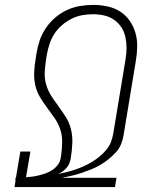

<svg xmlns="http://www.w3.org/2000/svg" viewBox="-20 -763 640 783"><path d="M39 0 43 -23V-38H45L63 -145H104L86 -40Q101 -41 114 -43Q127 -45 141 -48.5Q155 -52 168.5 -57Q182 -62 194.5 -70.5Q207 -79 216 -91Q225 -103 227 -116L229 -127Q233 -155 233.5 -183Q234 -211 225.5 -236Q217 -261 202 -282.5Q187 -304 171.5 -324.5Q156 -345 142.5 -368Q129 -391 123.5 -417Q118 -443 119.5 -471Q121 -499 126 -527L129 -546Q133 -572 142 -598.5Q151 -625 167 -648.5Q183 -672 205 -691Q227 -710 253 -722Q279 -734 306 -738.5Q333 -743 360 -743Q389 -743 417.5 -737Q446 -731 469 -716.5Q492 -702 508 -679.5Q524 -657 532 -630Q540 -603 539.5 -573.5Q539 -544 534 -515L484 -212Q481 -193 473.5 -174.5Q466 -156 451.5 -140.5Q437 -125 420.5 -112Q404 -99 386.5 -89Q369 -79 350 -71.5Q331 -64 311.5 -57.5Q292 -51 273 -46.5Q254 -42 234 -38H455L449 0ZM216 -53Q235 -57 253 -61.5Q271 -66 288.5 -72Q306 -78 322.5 -85.5Q339 -93 355.5 -103Q372 -113 386.5 -125Q401 -137 413.5 -152Q426 -167 432.5 -184Q439 -201 442 -219L492 -521Q496 -544 496 -567Q496 -590 491.5 -611.5Q487 -633 475 -651.5Q463 -670 445 -682.5Q427 -695 404.5 -700Q382 -705 359 -705Q337 -705 315 -701Q293 -697 272 -686.5Q251 -676 232.5 -660Q214 -644 201.5 -624.5Q189 -605 182 -583.5Q175 -562 171 -540L129 -546L171 -540L168 -521Q164 -495 162.5 -469Q161 -443 168 -419Q175 -395 187.5 -374.5Q200 -354 215 -335L216 -333Q232 -311 247 -288Q262 -265 269 -237.5Q276 -210 275 -180.5Q274 -151 269 -121L267 -110Q265 -101 260.5 -92Q256 -83 249 -76Q242 -69 234 -63Q226 -57 216 -53Z"/></svg>

Font: Iosevka XLt Ex Obl
Style: Regular
Weight: 200
Width: 7
Italic angle: -9°
Monospace: yes
Designer: Belleve Invis
Foundry: Belleve Invis
Version: Version 32.5.0; ttfautohint (v1.8.4)